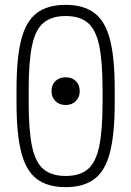

<svg xmlns="http://www.w3.org/2000/svg" viewBox="-20 -760 540 790"><path d="M250 -328Q224 -328 208 -344Q192 -360 192 -385Q192 -411 208 -426.5Q224 -442 250 -442Q276 -442 292 -426.5Q308 -411 308 -385Q308 -360 292 -344Q276 -328 250 -328ZM250 10Q176 10 131.5 -23.5Q87 -57 67.5 -133Q48 -209 48 -335V-395Q48 -522 67.5 -597.5Q87 -673 131.5 -706.5Q176 -740 250 -740Q324 -740 368.5 -706.5Q413 -673 432.5 -597.5Q452 -522 452 -395V-335Q452 -209 432.5 -133Q413 -57 368.5 -23.5Q324 10 250 10ZM250 -36Q308 -36 341 -63.5Q374 -91 388 -157Q402 -223 402 -337V-393Q402 -507 388 -573Q374 -639 341 -666.5Q308 -694 250 -694Q193 -694 159.5 -666.5Q126 -639 112 -573Q98 -507 98 -393V-337Q98 -223 112 -157Q126 -91 159.5 -63.5Q193 -36 250 -36Z"/></svg>

Font: M PLUS Code Latin Light
Style: Regular
Weight: 300
Designer: Coji Morishita
Foundry: UNDERFOREST DESIGN
Version: Version 1.002; ttfautohint (v1.8.3)